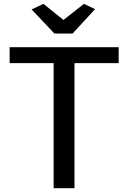

<svg xmlns="http://www.w3.org/2000/svg" viewBox="-20 -992 676 1012"><path d="M209 -971.7 314.5 -886.7 422.4 -971.7 481 -943.8 362.8 -815.4H266.6L146.5 -942.4ZM30.8 -659.2V-743.2H605.5V-659.2H372.6V0H262.7V-659.2Z"/></svg>

Font: Merriweather Sans
Style: Regular
Weight: 400
Designer: Eben Sorkin
Foundry: Eben Sorkin
Version: Version 1.006; ttfautohint (v1.4.1) -l 6 -r 50 -G 0 -x 11 -H